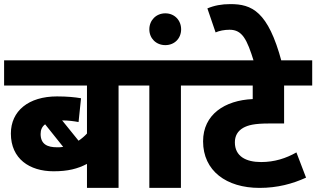

<svg xmlns="http://www.w3.org/2000/svg" viewBox="-20 -916 1542 936"><path d="M648 -499V-622H0V-499H404V-265C392 -252 378 -240 363 -230L283 -329C314 -329 342 -325 363 -321L375 -437C347 -442 308 -446 258 -446C119 -446 33 -375 33 -265C33 -142 124 -81 241 -81C311 -81 358 -93 404 -117V0H558V-499ZM178 -263C178 -283 185 -299 200 -310L288 -200C279 -198 269 -198 258 -198C212 -198 178 -212 178 -263Z M862 -499H953V-622H633V-499H708V0H862Z M708 -773C708 -729 741 -696 786 -696C831 -696 863 -729 863 -773C863 -817 831 -851 786 -851C741 -851 708 -817 708 -773Z M1502 -499V-622H938V-499H1212V-433C1076 -427 970 -358 970 -227C970 -83 1084 0 1245 0C1333 0 1406 -20 1472 -50L1425 -173C1374 -144 1318 -126 1253 -126C1179 -126 1125 -154 1125 -222C1125 -253 1138 -277 1166 -293C1190 -306 1220 -314 1291 -314H1365V-499Z M1218 -615H1353C1287 -862 1207 -896 1103 -896C1060 -896 1024 -889 991 -875L1031 -758C1049 -766 1074 -771 1099 -771C1161 -771 1184 -725 1218 -615Z"/></svg>

Font: Noto Sans Devanagari UI ExtraBold
Style: Regular
Weight: 800
Designer: Jelle Bosma - Monotype Design Team
Foundry: Monotype Imaging Inc.
Version: Version 2.003